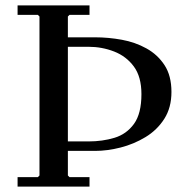

<svg xmlns="http://www.w3.org/2000/svg" viewBox="-20 -690 669 710"><path d="M45 0V-35H120L126 -41V-629L120 -635H45V-670H311V-635H237L231 -629V-541L186 -552H332Q381 -552 430.5 -543Q480 -534 521.5 -511Q563 -488 588.5 -449Q614 -410 614 -350Q614 -292 587.5 -250.5Q561 -209 518 -183Q475 -157 426 -144.5Q377 -132 332 -132H186L231 -141V-41L237 -35H311V0ZM231 -157 186 -167H307Q359 -167 403.5 -180.5Q448 -194 475.5 -232Q503 -270 503 -342Q503 -406 475 -444Q447 -482 402 -499.5Q357 -517 307 -517H186L231 -531Z"/></svg>

Font: Brygada 1918 Medium
Style: Regular
Weight: 500
Designer: Mateusz Machalski | Borys Kosmynka | Przemek Hoffer
Foundry: NIEPODLEGLA 2018
Version: Version 3.006